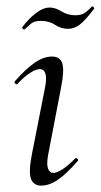

<svg xmlns="http://www.w3.org/2000/svg" viewBox="-20 -572 315 601"><path d="M109.2 9Q85 9 77 -12Q69 -33 79.8 -89L120.8 -297Q132.4 -355.6 104.2 -355.6Q92.6 -355.6 74.5 -344Q56.4 -332.4 35.2 -310Q32 -306 27.6 -310.5Q23.2 -315 27 -318.2Q61.4 -357.2 89.2 -376.1Q117 -395 142.6 -395Q168.2 -395 175 -373.3Q181.8 -351.6 171.4 -299.4L131 -89Q125.2 -58.6 130.2 -44.7Q135.2 -30.8 147.2 -30.8Q158.2 -30.8 176 -42.4Q193.8 -54 214.6 -75.4Q218.6 -79.4 222.6 -75Q226.6 -70.6 222.6 -67.4Q190 -29.6 162.6 -10.3Q135.2 9 109.2 9ZM56.6 -479.6Q55.6 -478.6 52.1 -481.2Q48.6 -483.8 49.6 -486.6Q58 -498.4 71.8 -512.6Q85.6 -526.8 102.1 -537.6Q118.6 -548.4 136 -548.4Q153 -548.4 172.5 -536.3Q192 -524.2 216 -524.2Q235.8 -524.2 246.9 -532.7Q258 -541.2 267.2 -551.2Q269.2 -553.2 272.7 -549.8Q276.2 -546.4 274.2 -544.2Q245.6 -506.4 228.5 -494.1Q211.4 -481.8 193 -481.8Q171 -481.8 152.5 -494.2Q134 -506.6 108 -506.6Q87 -506.6 77.1 -498.1Q67.2 -489.6 56.6 -479.6Z"/></svg>

Font: Cormorant Garamond Light
Style: Italic
Weight: 300
Italic angle: -10°
Designer: Christian Thalmann (Catharsis Fonts)
Foundry: Catharsis Fonts
Version: Version 4.001